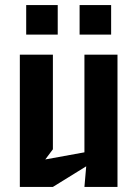

<svg xmlns="http://www.w3.org/2000/svg" viewBox="-20 -735 540 755"><path d="M58 0H188L319 -81L312 0H442V-520H312V-136L158 -108L188 -148V-520H58ZM83 -599H207V-715H83ZM293 -599H417V-715H293Z"/></svg>

Font: Pescante Normal
Style: Regular
Weight: 400
Designer: Ariel Martín Pérez
Foundry: Tunera Type Foundry
Version: Version 1.000;FEAKit 1.0